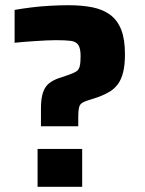

<svg xmlns="http://www.w3.org/2000/svg" viewBox="-20 -716 556 736"><path d="M137 -232V-300Q137 -339 145 -362Q153 -385 168.5 -397Q184 -409 207 -417L240 -428Q261 -435 271.5 -441.5Q282 -448 285.5 -461.5Q289 -475 289 -501Q289 -531 280 -544Q271 -557 250.5 -559.5Q230 -562 193 -562Q178 -562 157.5 -561Q137 -560 114.5 -558.5Q92 -557 71.5 -555.5Q51 -554 36 -552V-678Q64 -683 100 -687.5Q136 -692 173.5 -694Q211 -696 243 -696Q294 -696 334 -688Q374 -680 402 -659.5Q430 -639 444.5 -602.5Q459 -566 459 -508Q459 -467 452 -439Q445 -411 432 -393.5Q419 -376 401 -365Q383 -354 362 -346L329 -335Q312 -330 302 -325.5Q292 -321 287.5 -314.5Q283 -308 281.5 -296Q280 -284 280 -263V-232ZM124 0V-145H295V0Z"/></svg>

Font: Saira Thin
Style: Bold
Weight: 700
Version: Version 1.101